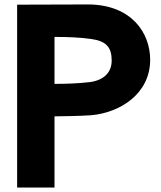

<svg xmlns="http://www.w3.org/2000/svg" viewBox="-20 -843 724 863"><path d="M57 0H225V-320C273 -321 330 -321 389 -325C520 -336 655 -422 655 -574C655 -696 571 -820 381 -823L57 -822ZM225 -466V-677C283 -677 338 -675 388 -668C458 -659 482 -630 482 -571C482 -516 445 -482 384 -474C334 -468 278 -466 225 -466Z"/></svg>

Font: Rabbid Highway Sign IV
Style: Bd
Weight: 400
Foundry: Cannot Into Space Fonts
Version: Version 0.277